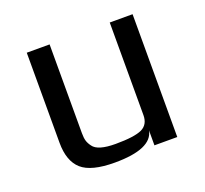

<svg xmlns="http://www.w3.org/2000/svg" viewBox="-93 -593 759 711"><g transform="rotate(-20 286.5 -237.0)"><path d="M78 -129V-484H168V-134Q168 -115 171.5 -103.5Q175 -92 184 -80Q202 -54 272 -54Q346 -54 376 -68Q405 -82 405 -119V-484H495V0H405V-59Q392 10 246 10Q153 10 115.5 -23.5Q78 -57 78 -129Z"/></g></svg>

Font: Play
Style: Regular
Weight: 400
Designer: Jonas Hecksher (Cyrillic expansion: Cyreal)
Foundry: Jonas Hecksher, Playtype, e-types AS
Version: Version 2.101; ttfautohint (v1.5.65-e2d9)